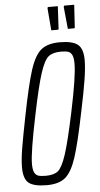

<svg xmlns="http://www.w3.org/2000/svg" viewBox="-59 -912 497 957"><g transform="rotate(-5 189.0 -434.0)"><path d="M20 -91Q20 -129 29.5 -186.5Q39 -244 59 -344Q90 -501 113 -572Q136 -643 168.5 -669.5Q201 -696 262 -696Q325 -696 351.5 -675Q378 -654 378 -597Q378 -558 368.5 -498.5Q359 -439 339 -344Q307 -186 284 -116Q261 -46 229 -19Q197 8 136 8Q72 8 46 -12.5Q20 -33 20 -91ZM289 -344Q326 -519 326 -583Q326 -612 319.5 -626Q313 -640 300.5 -644.5Q288 -649 264 -649Q223 -649 201.5 -632Q180 -615 159.5 -552.5Q139 -490 109 -344Q71 -161 71 -104Q71 -75 78 -61Q85 -47 98 -43Q111 -39 135 -39Q176 -39 196.5 -56Q217 -73 237.5 -135Q258 -197 289 -344ZM260 -759H225L216 -870L218 -876H268L262 -763ZM341 -759H308L297 -870L300 -876H350L343 -763Z"/></g></svg>

Font: Saira Ultra Condensed Light
Style: Italic
Weight: 300
Width: 1
Italic angle: -12°
Designer: Hector Gatti with collaboration of the Omnibus-Type team
Foundry: Omnibus-Type
Version: Version 1.001; ttfautohint (v1.8)